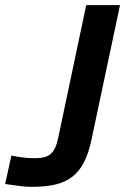

<svg xmlns="http://www.w3.org/2000/svg" viewBox="-175 -520 485 744"><path d="M-40 93C-70 93 -93 90 -131 83L-155 193C-105 200 -83 204 -52 204C86 204 150 163 180 19L290 -500H159L51 12C38 76 15 93 -40 93Z"/></svg>

Font: LT Wave Text Bold Italic
Style: Regular
Weight: 700
Designer: Daniel Lyons
Version: Version 2.5 (Glyphs App)